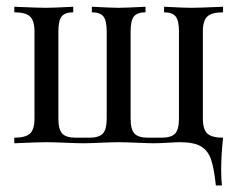

<svg xmlns="http://www.w3.org/2000/svg" viewBox="-20 -435 721 583"><path d="M657.3 -397.6Q623.4 -397.6 609.7 -385.1Q596 -372.6 596 -339.5V-75Q596 -41.9 609.7 -29.4Q623.4 -16.9 657.3 -16.9Q651.6 36.3 651.6 81.5Q651.6 110.5 654 128.2H635.5Q629.8 75 620.6 48.4Q611.3 21.8 589.9 9.3Q568.5 -3.2 526.6 -3.2Q515.3 -3.2 489.5 -1.6Q462.1 0 446.8 0Q432.3 0 396.8 -1.6Q358.1 -3.2 338.7 -3.2Q320.2 -3.2 286.3 -1.6Q250.8 0 232.3 0Q215.3 0 178.2 -1.6Q141.1 -3.2 120.2 -3.2Q97.6 -3.2 23.4 0V-16.9Q57.3 -16.9 71 -29.4Q84.7 -41.9 84.7 -75V-339.5Q84.7 -372.6 71 -385.1Q57.3 -397.6 23.4 -397.6V-414.5Q97.6 -411.3 119.4 -411.3Q141.1 -411.3 202.4 -414.5V-397.6Q177.4 -397.6 167.3 -385.1Q157.3 -372.6 157.3 -339.5V-75Q157.3 -41.9 169 -29.4Q180.6 -16.9 210.5 -16.9H250.8Q280.6 -16.9 292.3 -29.4Q304 -41.9 304 -75V-339.5Q304 -372.6 294 -385.1Q283.9 -397.6 258.9 -397.6V-414.5Q320.2 -411.3 340.3 -411.3Q360.5 -411.3 421.8 -414.5V-397.6Q396.8 -397.6 386.7 -385.1Q376.6 -372.6 376.6 -339.5V-75Q376.6 -41.9 388.3 -29.4Q400 -16.9 429.8 -16.9H470.2Q500 -16.9 511.7 -29.4Q523.4 -41.9 523.4 -75V-339.5Q523.4 -372.6 513.3 -385.1Q503.2 -397.6 478.2 -397.6V-414.5Q539.5 -411.3 561.3 -411.3Q583.1 -411.3 657.3 -414.5Z"/></svg>

Font: Playfair Display
Style: Regular
Weight: 400
Designer: Claus Eggers Sørensen
Foundry: Claus Eggers Sørensen
Version: Version 1.005; ttfautohint (v1.2) -l 10 -r 42 -G 200 -x 21 -